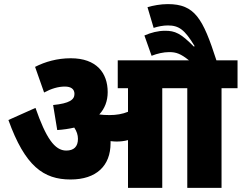

<svg xmlns="http://www.w3.org/2000/svg" viewBox="-20 -916 1178 936"><path d="M519 -218C519 -222 519 -225 519 -228C528 -227 538 -226 548 -226C567 -226 586 -228 604 -233V0H771V-486H893V0H1060V-486H1138V-622H1035C969 -826 930 -896 798 -896C763 -896 726 -889 699 -881L729 -780C750 -787 776 -792 798 -792C852 -792 880 -772 929 -691L925 -689C861 -754 833 -766 785 -766C750 -766 716 -757 684 -743L719 -644C747 -655 777 -662 805 -662C839 -662 861 -654 901 -622H554V-486H604V-371C577 -360 547 -355 514 -355C494 -355 478 -356 464 -358C491 -387 505 -424 505 -467C505 -560 451 -632 325 -632C259 -632 200 -615 151 -590L195 -465C230 -484 264 -494 296 -494C326 -494 343 -482 343 -458C343 -430 319 -412 239 -404L259 -282C289 -284 316 -288 342 -294C354 -276 360 -258 360 -239C360 -201 340 -182 303 -182C246 -182 204 -244 153 -390L21 -331C102 -106 192 -41 324 -41C450 -41 519 -108 519 -218Z"/></svg>

Font: Noto Sans Devanagari SemiCondensed Black
Style: Regular
Weight: 900
Width: 4
Designer: Jelle Bosma - Monotype Design Team
Foundry: Monotype Imaging Inc.
Version: Version 2.004